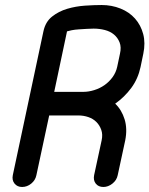

<svg xmlns="http://www.w3.org/2000/svg" viewBox="-20 -746 595 765"><path d="M312 -380Q333 -380 355.5 -387Q378 -394 396.5 -407Q415 -420 428.5 -438.5Q442 -457 447 -480L458 -532Q464 -558 456.5 -577Q449 -596 434 -608.5Q419 -621 397.5 -626.5Q376 -632 353 -632Q341 -632 326 -631L294 -629Q278 -628 265.5 -625.5Q253 -623 247 -621L196 -380ZM176 -286 125 -48Q121 -28 104.5 -14.5Q88 -1 68 -1Q49 -1 38 -14.5Q27 -28 31 -48L153 -621Q161 -659 187.5 -680Q214 -701 248 -711Q282 -721 318.5 -723.5Q355 -726 385 -726Q425 -726 460 -712Q495 -698 518 -672Q541 -646 550.5 -610.5Q560 -575 551 -532L540 -479Q530 -432 503 -395.5Q476 -359 439 -333Q465 -308 476.5 -270.5Q488 -233 479 -187L449 -48Q445 -28 428 -14.5Q411 -1 392 -1Q372 -1 361.5 -14.5Q351 -28 355 -48L385 -187Q390 -210 383.5 -228.5Q377 -247 364 -260Q351 -273 332 -279.5Q313 -286 292 -286Z"/></svg>

Font: VDS
Style: Italic
Weight: 400
Designer: artmaker
Foundry: artmaker
Version: Version 1.000 2009 initial release